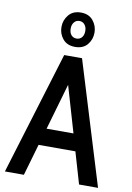

<svg xmlns="http://www.w3.org/2000/svg" viewBox="-102 -1014 741 1076"><g transform="rotate(10 269.0 -475.5)"><path d="M426 0 373.5 -179.5H164L112 0H4L218 -700H319.5L534 0ZM192.5 -276.5H345.5L268.5 -539.5ZM269.5 -755.5Q224 -755.5 199.8 -784.8Q175.5 -814 175.5 -853Q175.5 -891.5 200 -921.2Q224.5 -951 269.5 -951Q315 -951 339.2 -921.2Q363.5 -891.5 363.5 -853Q363.5 -814 339.5 -784.8Q315.5 -755.5 269.5 -755.5ZM269.5 -803Q288 -803 299.5 -816.2Q311 -829.5 311 -853Q311 -875 299.5 -889Q288 -903 269.5 -903Q251 -903 239.5 -889Q228 -875 228 -853Q228 -829.5 239.5 -816.2Q251 -803 269.5 -803Z"/></g></svg>

Font: Cabin Condensed Medium
Style: Regular
Weight: 500
Width: 3
Designer: Pablo Impallari
Foundry: Pablo Impallari. http://www.impallari.com Igino Marini. http://www.ikern.com
Version: Version 3.001; ttfautohint (v1.8.3)